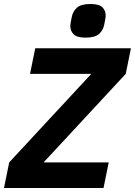

<svg xmlns="http://www.w3.org/2000/svg" viewBox="-31 -939 674 959"><path d="M512 -128 486 0H-11L15 -128L425 -570H119L145 -698H623L597 -570L187 -128ZM396 -751Q353 -751 336.5 -768Q320 -785 320 -810Q320 -816 321.5 -823.5Q323 -831 327 -852Q332 -881 352.5 -900Q373 -919 421 -919Q464 -919 480.5 -902.5Q497 -886 497 -860Q497 -854 495.5 -846.5Q494 -839 490 -818Q485 -789 464.5 -770Q444 -751 396 -751Z"/></svg>

Font: IBM Plex Sans Var
Style: Italic
Weight: 400
Italic angle: -11.31°
Designer: Mike Abbink, Paul van der Laan, Pieter van Rosmalen
Foundry: Bold Monday
Version: Version 1.001